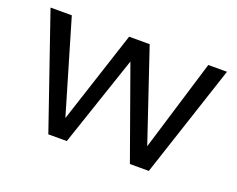

<svg xmlns="http://www.w3.org/2000/svg" viewBox="-84 -627 952 772"><g transform="rotate(20 391.5 -241.0)"><path d="M180 0 14 -482H105L222 -85L351 -480H439L570 -91L689 -482H769L610 0H529L390 -388L259 0Z"/></g></svg>

Font: Cantarell
Style: Regular
Weight: 400
Designer: Dave Crossland, Nikolaus Waxweiler, Florian Fecher, Jacques Le Bailly, Eben Sorkin, Alexei Vanyashin, Alexios Zavras, Em
Version: Version 0.303